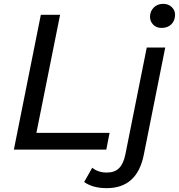

<svg xmlns="http://www.w3.org/2000/svg" viewBox="-20 -777 929 997"><path d="M52 0 192 -700H292L169 -87H549L532 0ZM534 200Q498 200 468.5 192Q439 184 417 168L459 94Q489 119 535 119Q575 119 598 96.5Q621 74 631 25L742 -530H838L727 25Q693 200 534 200ZM819 -632Q792 -632 775.5 -649Q759 -666 759 -690Q759 -718 778 -737.5Q797 -757 828 -757Q854 -757 871.5 -740.5Q889 -724 889 -701Q889 -670 870 -651Q851 -632 819 -632Z"/></svg>

Font: MOST Montserrat Medium
Style: Italic
Weight: 500
Italic angle: -11.3°
Designer: Julieta Ulanovsky
Foundry: Julieta Ulanovsky
Version: Version 8.000;March 11, 2024;FontCreator 15.0.0.2926 64-bit